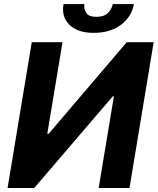

<svg xmlns="http://www.w3.org/2000/svg" viewBox="-20 -938 787 958"><path d="M138.5 -727.3H291.9L215.9 -269.9H222.3L612.2 -727.3H746.8L626.1 0H472.3L548.3 -457.7H543L150.9 0H17.8ZM296.9 -917.6H401.3Q397.4 -893.1 410.2 -873.6Q422.9 -854 461.6 -854Q499.3 -854 518.8 -873.6Q538 -892.8 542.6 -917.6H648.1Q636.7 -853.7 583.1 -813.9Q529.5 -774.1 448.5 -774.1Q407.7 -774.1 377.8 -783.9Q348 -793.7 326.7 -813.9Q285.9 -853.3 296.9 -917.6Z"/></svg>

Font: Inter P
Style: Bold Italic
Weight: 700
Italic angle: 9.39999°
Designer: Rasmus Andersson
Foundry: rsms
Version: Version 3.018;git-588b23468